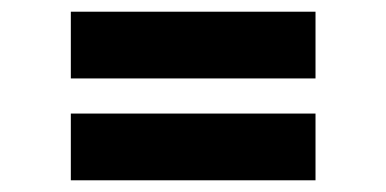

<svg xmlns="http://www.w3.org/2000/svg" viewBox="-20 -514 660 328"><path d="M519 -380H101V-494H519ZM519 -206H101V-320H519Z"/></svg>

Font: Space Grotesk Variable Light
Style: Regular
Weight: 300
Designer: Florian Karsten
Foundry: Florian Karsten
Version: Version 2.000